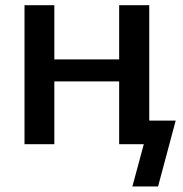

<svg xmlns="http://www.w3.org/2000/svg" viewBox="-20 -542 689 723"><path d="M184.6 -235.4V1H72.3V-522.5H184.6V-318.4H428.7V-522.5H542V-87.9H641.6L575.2 160.2H478.5L521.5 1H486.3H428.7V-235.4Z"/></svg>

Font: Gen Shin Gothic Medium
Style: Regular
Weight: 500
Designer: [Source Han Sans]
Ryoko NISHIZUKA  (kana & ideographs); Paul D. Hunt (Latin, Greek & Cyrillic); Wenlong ZHANG  (bopomofo
Version: Version 1.002.20150607